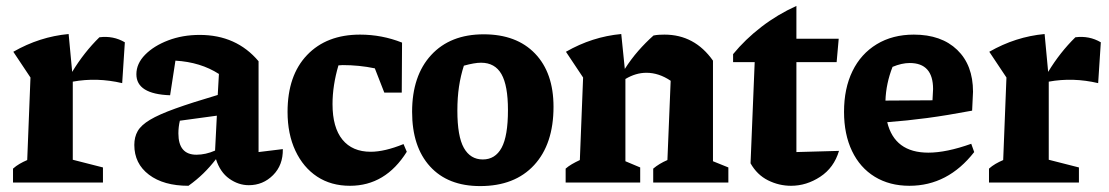

<svg xmlns="http://www.w3.org/2000/svg" viewBox="-20 -617 3748 649"><path d="M24 0V-47Q34 -56 46 -63Q58 -70 72 -76L83 -355L25 -442Q114 -493 212 -502L224 -374Q264 -440 316 -491Q363 -497 402 -474L393 -336Q308 -356 226 -341V-77L328 -51V0Z M617 11Q533 11 483.5 -26.5Q434 -64 434 -127Q434 -154 445.5 -174Q457 -194 487 -212Q517 -230 572.5 -250Q628 -270 716 -296L720 -367Q658 -407 573 -412L555 -295Q441 -299 441 -366Q441 -402 470.5 -432Q500 -462 548.5 -480.5Q597 -499 655 -499Q779 -499 854 -410V-103L936 -113Q937 -59 903 -25Q869 9 821 9Q786 9 755 -13Q724 -35 710 -79Q690 -53 667.5 -31Q645 -9 617 11ZM583 -166Q583 -94 644 -94Q675 -94 707 -108L713 -226L588 -209Q583 -188 583 -166Z M1163 11Q1099 11 1052 -20Q1005 -51 978.5 -107.5Q952 -164 952 -239Q952 -362 1018 -431Q1084 -500 1197 -500Q1271 -500 1339 -473L1338 -304H1279L1247 -386Q1194 -397 1138 -397Q1131 -397 1124 -396Q1104 -328 1104 -265Q1104 -186 1137.5 -145Q1171 -104 1233 -104Q1280 -104 1344 -130L1355 -104Q1283 11 1163 11Z M1603 12Q1494 12 1433.5 -54.5Q1373 -121 1373 -239Q1373 -361 1437.5 -431Q1502 -501 1615 -501Q1726 -501 1788.5 -436Q1851 -371 1851 -256Q1851 -130 1785.5 -59Q1720 12 1603 12ZM1612 -78Q1654 -78 1675.5 -117.5Q1697 -157 1697 -245Q1697 -328 1675 -366.5Q1653 -405 1606 -405Q1584 -405 1548 -395Q1537 -361 1531.5 -324Q1526 -287 1526 -243Q1526 -156 1548 -117Q1570 -78 1612 -78Z M1892 0V-47Q1901 -55 1913 -62Q1925 -69 1940 -76L1951 -355L1893 -442Q1982 -493 2080 -502L2092 -384Q2113 -417 2137.5 -445Q2162 -473 2189 -497Q2199 -499 2208.5 -499.5Q2218 -500 2226 -500Q2328 -500 2390 -412V-72L2442 -51V0H2188V-47Q2208 -64 2236 -76L2247 -344Q2207 -371 2165 -371Q2129 -371 2094 -350V-72L2144 -51V0Z M2672 -597V-486H2815L2808 -407H2672V-103L2816 -107Q2799 -50 2752.5 -19.5Q2706 11 2654 11Q2613 11 2576 -7.5Q2539 -26 2517 -65L2531 -407H2458V-434Q2499 -484 2553.5 -526Q2608 -568 2672 -597Z M3054 11Q2987 11 2937 -19.5Q2887 -50 2860 -106.5Q2833 -163 2833 -239Q2833 -318 2861.5 -376.5Q2890 -435 2943.5 -467.5Q2997 -500 3069 -500Q3162 -500 3215.5 -448.5Q3269 -397 3269 -307L3266 -243Q3181 -227 3113.5 -218Q3046 -209 2979 -204Q3004 -101 3118 -101Q3179 -101 3263 -131L3273 -103Q3184 11 3054 11ZM2997 -391Q2975 -335 2973 -277L3132 -278L3134 -316Q3134 -404 3055 -404Q3028 -404 2997 -391Z M3323 0V-47Q3333 -56 3345 -63Q3357 -70 3371 -76L3382 -355L3324 -442Q3413 -493 3511 -502L3523 -374Q3563 -440 3615 -491Q3662 -497 3701 -474L3692 -336Q3607 -356 3525 -341V-77L3627 -51V0Z"/></svg>

Font: Piazzolla
Style: Bold
Weight: 700
Designer: Juan Pablo del Peral
Foundry: Huerta Tipografica
Version: Version 1.330